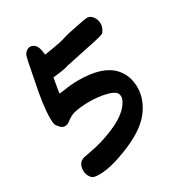

<svg xmlns="http://www.w3.org/2000/svg" viewBox="-179 -939 944 1009"><g transform="rotate(-30 293.0 -434.0)"><path d="M126 -52Q96 -53 88 -61Q67 -82 67 -111Q67 -158 105 -170Q108 -171 146 -178Q219 -190 294.5 -221.5Q370 -253 406 -293Q435 -325 435 -351Q435 -361 431 -368Q422 -387 376 -398.5Q330 -410 273 -410Q220 -410 180 -400Q159 -395 125 -369Q115 -362 101 -362Q87 -362 74 -376Q59 -393 57 -401Q54 -413 54 -436Q54 -514 82 -646Q86 -663 94.5 -709.5Q103 -756 108 -774Q113 -802 137 -813Q151 -819 166 -812Q190 -802 196 -760L199 -740L212 -742Q313 -758 336 -768Q347 -772 411 -785Q475 -798 485 -798Q505 -798 519 -779Q533 -760 533 -736Q533 -720 526 -706Q518 -689 509 -684Q493 -676 362 -650Q343 -646 319.5 -641Q296 -636 284 -633.5Q272 -631 271 -631Q257 -624 198 -617L177 -615L169 -571Q162 -532 162 -526Q162 -525 164 -525Q167 -525 197 -529Q236 -536 283 -536Q426 -536 487 -472Q533 -423 533 -349Q533 -276 481 -209Q427 -141 301 -92Q199 -52 135 -52Z"/></g></svg>

Font: Chanighter Handwriting Cyr
Style: Regular
Weight: 400
Designer: Sin Chanighter
Version: Version 001.001